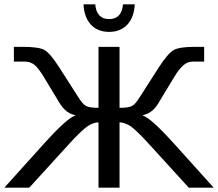

<svg xmlns="http://www.w3.org/2000/svg" viewBox="-26 -865 1005 885"><path d="M428 -368C399 -368 380 -371 370 -377C360 -382 348 -396 335 -417L246 -556C219 -598 197 -624 180 -634C163 -644 130 -649 83 -649H38V-581H89C106 -581 121 -576 134 -565C147 -554 161 -535 176 -510L239 -406C261 -368 279 -344 323 -333C298 -327 249 -283 176 -202L-6 0H109L293 -202C332 -245 361 -272 379 -284C396 -295 413 -301 428 -301V0H525V-301C540 -301 557 -295 575 -284C592 -272 621 -245 660 -202L844 0H959L777 -202C704 -283 655 -327 630 -333C674 -344 692 -367 714 -406L777 -510C792 -535 807 -554 820 -565C833 -576 847 -581 864 -581H915V-649H870C823 -649 791 -644 774 -634C757 -624 734 -598 707 -556L618 -417C605 -396 593 -382 583 -377C573 -371 554 -368 525 -368V-649H428ZM595 -845H541C537 -800 516 -777 477 -777C438 -777 417 -800 413 -845H359C362 -771 402 -718 477 -718C552 -718 592 -771 595 -845Z"/></svg>

Font: Gamestation Text
Style: Bold
Weight: 400
Designer: Jonas Hecksher
Foundry: Jonas Hecksher, Playtypeª, e-types AS
Version: Version 1.003